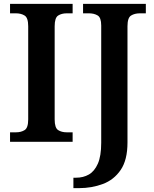

<svg xmlns="http://www.w3.org/2000/svg" viewBox="-20 -734 799 994"><path d="M32 0V-49H63Q89 -49 107.5 -60.5Q126 -72 126 -116V-598Q126 -642 107.5 -653.5Q89 -665 63 -665H32V-714H356V-665H325Q299 -665 281 -653.5Q263 -642 263 -598V-116Q263 -72 281 -60.5Q299 -49 325 -49H356V0ZM360 240V186H374Q411 186 440 169.5Q469 153 486.5 113.5Q504 74 504 5V-602Q504 -643 485.5 -654Q467 -665 441 -665H410V-714H735V-665H704Q677 -665 658.5 -653.5Q640 -642 640 -598V4Q640 94 605 145.5Q570 197 512.5 218.5Q455 240 389 240Z"/></svg>

Font: Noto Serif Toto SemiBold
Style: Regular
Weight: 600
Designer: Monotype Design Team
Foundry: Monotype Imaging Inc.
Version: Version 2.001; ttfautohint (v1.8.4.7-5d5b)